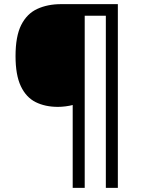

<svg xmlns="http://www.w3.org/2000/svg" viewBox="-20 -780 695 927"><path d="M549 127H491V-704H389V127H331V-273Q316 -269 296.5 -266.5Q277 -264 260 -264Q198 -264 152 -287Q106 -310 80.5 -364Q55 -418 55 -509Q55 -605 82.5 -659.5Q110 -714 160 -737Q210 -760 275 -760H549Z"/></svg>

Font: Noto Sans Gurmukhi
Style: Regular
Weight: 400
Designer: Jelle Bosma - Monotype Design Team
Foundry: Monotype Imaging Inc.
Version: Version 2.003